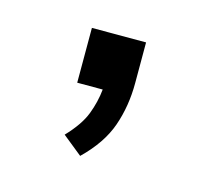

<svg xmlns="http://www.w3.org/2000/svg" viewBox="-46 -136 310 291"><g transform="rotate(15 109.5 10.0)"><path d="M100 106 69 81Q90 59 97.5 39.5Q105 20 107 0H67V-86H152V-22Q152 14 141 45.5Q130 77 100 106Z"/></g></svg>

Font: Mulish Light
Style: Regular
Weight: 300
Designer: Vernon Adams
Foundry: Vernon Adams
Version: Version 3.603; ttfautohint (v1.8.3)